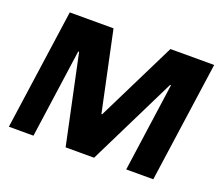

<svg xmlns="http://www.w3.org/2000/svg" viewBox="-114 -856 1195 1027"><g transform="rotate(20 483.5 -343.0)"><path d="M465 -233H469L693 -686H942L845 0H691L762 -505H757L508 0H346L239 -505H234L163 0H23L120 -686H369Z"/></g></svg>

Font: Chivo
Style: Bold Italic
Weight: 700
Italic angle: -8.05°
Designer: Hector Gatti
Foundry: Omnibus-Type
Version: Version 1.007